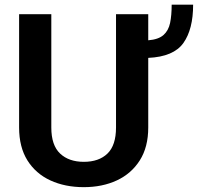

<svg xmlns="http://www.w3.org/2000/svg" viewBox="-20 -770 825 800"><path d="M463.4 -710.9H597.7V-602.1Q640.1 -605.5 661.1 -624Q682.1 -642.6 688.7 -674.3Q695.3 -706.1 695.3 -750.5H784.7Q784.7 -647.9 744.1 -590.8Q703.6 -533.7 597.7 -528.8V-238.8Q597.7 -157.2 562.5 -101.8Q527.3 -46.4 466.8 -18.3Q406.2 9.8 329.1 9.8Q251 9.8 189.9 -18.3Q128.9 -46.4 94.2 -101.8Q59.6 -157.2 59.6 -238.8V-710.9H193.8V-238.8Q193.8 -164.6 230.5 -130.1Q267.1 -95.7 329.1 -95.7Q392.1 -95.7 427.7 -130.1Q463.4 -164.6 463.4 -238.8Z"/></svg>

Font: Vazirmatn RD UI FD SemiBold
Style: Regular
Weight: 600
Designer: Saber Rastikerdar
Foundry: Saber Rastikerdar
Version: Version 33.003